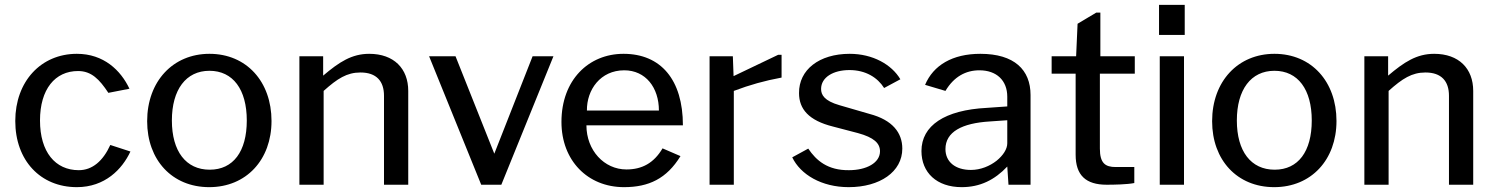

<svg xmlns="http://www.w3.org/2000/svg" viewBox="-20 -762 6163 792"><path d="M297 -540C149 -540 43 -426 43 -263C43 -100 147 10 297 10C413 10 484 -64 518 -137L435 -164C405 -98 361 -60 305 -60C208 -60 145 -135 145 -265C145 -394 207 -469 302 -469C357 -469 390 -435 427 -379L514 -396C478 -472 408 -540 297 -540Z M843 10C996 10 1100 -103 1100 -263C1100 -425 997 -540 844 -540C694 -540 587 -427 587 -262C587 -102 690 10 843 10ZM845 -62C747 -62 689 -138 689 -265C689 -392 747 -470 844 -470C941 -470 998 -393 998 -265C998 -137 942 -62 845 -62Z M1215 0H1315V-387C1372 -438 1411 -463 1467 -463C1533 -463 1564 -427 1564 -367V0H1664V-387C1664 -479 1605 -540 1503 -540C1431 -540 1379 -506 1313 -450V-530H1215Z M2263 -530H2177L2019 -128L1859 -530H1750L1965 0H2048Z M2399 -245H2797C2797 -433 2706 -540 2552 -540C2408 -540 2296 -432 2296 -259C2296 -100 2404 10 2554 10C2656 10 2730 -25 2787 -118L2713 -150C2677 -89 2628 -63 2564 -63C2472 -63 2399 -142 2399 -245ZM2698 -306H2401C2400 -392 2457 -472 2555 -472C2643 -472 2698 -401 2698 -306Z M2907 0H3007V-387C3073 -412 3134 -429 3204 -442V-536H3190L3006 -448L3003 -530H2907Z M3627 -399 3694 -435C3658 -496 3580 -540 3485 -540C3359 -540 3275 -474 3276 -378C3276 -312 3316 -265 3416 -240L3519 -213C3585 -195 3610 -171 3610 -138C3610 -90 3554 -60 3482 -60C3394 -59 3347 -100 3314 -149L3248 -113C3282 -42 3369 10 3481 10C3609 10 3702 -53 3702 -149C3702 -214 3662 -267 3567 -292L3443 -328C3380 -346 3367 -371 3367 -395C3367 -443 3417 -473 3484 -473C3551 -473 3600 -442 3627 -399Z M4135 -75 4140 0H4231V-370C4231 -474 4164 -540 4024 -540C3909 -540 3830 -493 3796 -412L3880 -387C3915 -446 3964 -472 4020 -472C4091 -472 4135 -430 4135 -363V-323L4050 -317C3877 -308 3781 -244 3781 -139C3781 -50 3844 10 3947 10C4023 10 4083 -20 4135 -75ZM4063 -261 4135 -266V-171C4135 -147 4118 -121 4091 -99C4063 -77 4025 -61 3985 -61C3921 -61 3880 -94 3880 -147C3880 -218 3948 -254 4063 -261Z M4661 -458V-530H4519V-710H4502L4425 -664L4419 -530H4318V-458H4417V-124C4417 -39 4459 0 4545 0C4575 0 4630 -1 4659 -7V-73H4582C4539 -73 4517 -89 4517 -149V-458Z M4864 -530H4764V0H4864ZM4867 -742H4761V-618H4867Z M5236 10C5389 10 5493 -103 5493 -263C5493 -425 5390 -540 5237 -540C5087 -540 4980 -427 4980 -262C4980 -102 5083 10 5236 10ZM5238 -62C5140 -62 5082 -138 5082 -265C5082 -392 5140 -470 5237 -470C5334 -470 5391 -393 5391 -265C5391 -137 5335 -62 5238 -62Z M5608 0H5708V-387C5765 -438 5804 -463 5860 -463C5926 -463 5957 -427 5957 -367V0H6057V-387C6057 -479 5998 -540 5896 -540C5824 -540 5772 -506 5706 -450V-530H5608Z"/></svg>

Font: Bisquit Text
Style: Regular
Weight: 400
Version: Version 1.004;Glyphs 3.2.3 (3260)